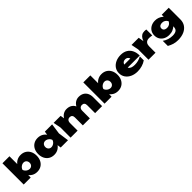

<svg xmlns="http://www.w3.org/2000/svg" viewBox="502 -2753 4919 4919"><g transform="rotate(-45 2962.0 -293.5)"><path d="M48 -770H302V-428L271 -365V-195L302 -140V0H48ZM227 -287Q237 -381 276.5 -449.5Q316 -518 380 -555.5Q444 -593 525 -593Q610 -593 673 -555Q736 -517 771.5 -448Q807 -379 807 -287Q807 -196 771.5 -127Q736 -58 673 -20Q610 18 525 18Q443 18 379.5 -20Q316 -58 277 -126.5Q238 -195 227 -287ZM551 -287Q551 -320 537.5 -346Q524 -372 499.5 -387Q475 -402 443 -402Q410 -402 379 -387Q348 -372 325 -346Q302 -320 292 -287Q302 -254 325 -228.5Q348 -203 379 -188Q410 -173 443 -173Q475 -173 499.5 -188Q524 -203 537.5 -228.5Q551 -254 551 -287Z M1389 0 1360 -203 1389 -287 1360 -370 1389 -575H1653L1613 -288L1653 0ZM1442 -287Q1432 -195 1392.5 -126.5Q1353 -58 1289.5 -20Q1226 18 1144 18Q1060 18 996.5 -20Q933 -58 897.5 -127Q862 -196 862 -287Q862 -379 897.5 -448Q933 -517 996.5 -555Q1060 -593 1144 -593Q1226 -593 1289.5 -555.5Q1353 -518 1393 -449.5Q1433 -381 1442 -287ZM1118 -287Q1118 -254 1131.5 -228.5Q1145 -203 1169.5 -188Q1194 -173 1226 -173Q1259 -173 1290 -188Q1321 -203 1344.5 -228.5Q1368 -254 1377 -287Q1368 -320 1344.5 -346Q1321 -372 1290 -387Q1259 -402 1226 -402Q1194 -402 1169.5 -387Q1145 -372 1131.5 -346Q1118 -320 1118 -287Z M1707 -575H1961L2001 -330V0H1747V-369ZM2190 -593Q2271 -593 2328 -559.5Q2385 -526 2415 -465.5Q2445 -405 2445 -324V0H2191V-288Q2191 -336 2167.5 -362Q2144 -388 2100 -388Q2069 -388 2046.5 -374.5Q2024 -361 2012.5 -335.5Q2001 -310 2001 -274L1926 -312Q1940 -406 1978.5 -468.5Q2017 -531 2072 -562Q2127 -593 2190 -593ZM2633 -593Q2714 -593 2771.5 -559.5Q2829 -526 2859 -465.5Q2889 -405 2889 -324V0H2635V-288Q2635 -336 2611.5 -362Q2588 -388 2544 -388Q2513 -388 2490.5 -374.5Q2468 -361 2456.5 -335.5Q2445 -310 2445 -274L2370 -312Q2384 -406 2422 -468.5Q2460 -531 2515 -562Q2570 -593 2633 -593Z M2978 -770H3232V-428L3201 -365V-195L3232 -140V0H2978ZM3157 -287Q3167 -381 3206.5 -449.5Q3246 -518 3310 -555.5Q3374 -593 3455 -593Q3540 -593 3603 -555Q3666 -517 3701.5 -448Q3737 -379 3737 -287Q3737 -196 3701.5 -127Q3666 -58 3603 -20Q3540 18 3455 18Q3373 18 3309.5 -20Q3246 -58 3207 -126.5Q3168 -195 3157 -287ZM3481 -287Q3481 -320 3467.5 -346Q3454 -372 3429.5 -387Q3405 -402 3373 -402Q3340 -402 3309 -387Q3278 -372 3255 -346Q3232 -320 3222 -287Q3232 -254 3255 -228.5Q3278 -203 3309 -188Q3340 -173 3373 -173Q3405 -173 3429.5 -188Q3454 -203 3467.5 -228.5Q3481 -254 3481 -287Z M4163 18Q4056 18 3971.5 -20.5Q3887 -59 3838 -128.5Q3789 -198 3789 -290Q3789 -381 3836.5 -449Q3884 -517 3966 -555Q4048 -593 4150 -593Q4257 -593 4332 -549Q4407 -505 4447 -424.5Q4487 -344 4487 -234H3997V-351H4339L4271 -313Q4266 -352 4251 -378Q4236 -404 4211.5 -417.5Q4187 -431 4153 -431Q4115 -431 4088.5 -414Q4062 -397 4048.5 -367.5Q4035 -338 4035 -301Q4035 -253 4056.5 -220.5Q4078 -188 4122 -171Q4166 -154 4233 -154Q4298 -154 4359.5 -170.5Q4421 -187 4473 -218V-74Q4409 -29 4327.5 -5.5Q4246 18 4163 18Z M4530 -575H4790L4824 -372V0H4570V-375ZM5078 -587V-372Q5044 -378 5017 -380.5Q4990 -383 4969 -383Q4931 -383 4898 -369.5Q4865 -356 4844.5 -321Q4824 -286 4824 -221L4779 -277Q4789 -339 4804.5 -395.5Q4820 -452 4846 -496.5Q4872 -541 4912 -567Q4952 -593 5012 -593Q5027 -593 5043 -591.5Q5059 -590 5078 -587Z M5624 -147V-242L5632 -270V-431L5624 -452V-575H5878V-153Q5878 -50 5827 25.5Q5776 101 5683 142Q5590 183 5462 183Q5380 183 5310.5 162Q5241 141 5170 101V-84Q5232 -39 5302.5 -17.5Q5373 4 5446 4Q5532 4 5578 -29Q5624 -62 5624 -147ZM5397 -71Q5315 -71 5251 -103.5Q5187 -136 5150.5 -195Q5114 -254 5114 -332Q5114 -411 5150.5 -469.5Q5187 -528 5251 -560.5Q5315 -593 5397 -593Q5459 -593 5509.5 -574Q5560 -555 5598.5 -524Q5637 -493 5663 -457.5Q5689 -422 5702 -388Q5715 -354 5715 -329Q5715 -294 5694.5 -250Q5674 -206 5634 -165Q5594 -124 5534.5 -97.5Q5475 -71 5397 -71ZM5486 -239Q5536 -239 5573 -263Q5610 -287 5632 -332Q5609 -378 5572 -401.5Q5535 -425 5486 -425Q5451 -425 5424.5 -414.5Q5398 -404 5383.5 -383Q5369 -362 5369 -332Q5369 -303 5383 -282Q5397 -261 5423.5 -250Q5450 -239 5486 -239Z"/></g></svg>

Font: Unbounded Black
Style: Regular
Weight: 900
Designer: Luke Prowse, Jean-Baptiste Morizot, Fátima Lázaro, Florian Runge
Foundry: NaN
Version: Version 1.701;gftools[0.9.28.dev5+ged2979d]